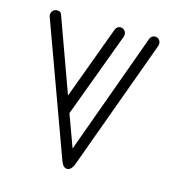

<svg xmlns="http://www.w3.org/2000/svg" viewBox="-83 -577 581 645"><g transform="rotate(15 207.5 -254.0)"><path d="M361 -494Q366 -507 379 -507Q388 -507 393 -501Q398 -495 398 -487Q398 -484 397 -480L230 -22Q221 -1 207.5 -1Q194 -1 186 -22L19 -480Q18 -483 18 -487Q18 -495 23.5 -501Q29 -507 38 -507Q52 -507 55 -494L147 -240L241 -494Q246 -507 259 -507Q267 -507 272.5 -501Q278 -495 278 -487Q278 -483 277 -480L167 -184L208 -72Z"/></g></svg>

Font: Libertine Sup Light
Style: Regular
Weight: 300
Designer: Bastien Sozeau
Foundry: NBR — Bastien Sozeau
Version: Version 2.003; ttfautohint (v1.8.4.7-5d5b);gftools[0.9.33]